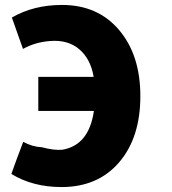

<svg xmlns="http://www.w3.org/2000/svg" viewBox="-20 -734 698 777"><path d="M360 -285H135V-423H359Q347 -495 301 -534.5Q255 -574 182 -568Q121 -563 73 -536L28 -663Q116 -714 231 -714Q376 -714 462 -612.5Q548 -511 548 -345Q548 -177 462 -77Q376 23 229 23Q113 23 26 -30Q29 -39 46.5 -87Q64 -135 74 -160Q110 -140 150 -138Q198 -125 232 -128Q340 -146 360 -285Z"/></svg>

Font: Repo
Style: ExtraBold
Weight: 800
Designer: Stefan Peev
Foundry: Context Ltd
Version: Version 001.000